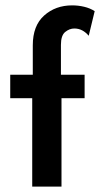

<svg xmlns="http://www.w3.org/2000/svg" viewBox="-20 -695 373 715"><path d="M100 0V-329.2H18.1V-416.7H102.1V-526.4Q102.1 -599.3 144.4 -637.2Q186.8 -675 248.6 -675Q271.5 -675 293.4 -669.8Q315.3 -664.6 332.6 -653.5L310.4 -561.8Q287.5 -588.9 256.9 -588.9Q238.9 -588.9 222.9 -576Q206.9 -563.2 206.9 -527.8V-416.7H295.1V-329.2H209V0Z"/></svg>

Font: Afacad SemiBold
Style: Regular
Weight: 600
Designer: Kristian Moeller
Foundry: Dicotype
Version: Version 1.000